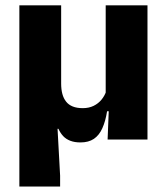

<svg xmlns="http://www.w3.org/2000/svg" viewBox="-20 -511 611 703"><path d="M520 -491.4V0H374L379 -126L367 -137.2V-491.4ZM203.9 -205Q203.9 -183.9 208.3 -167.3Q212.7 -150.7 222 -139Q231.2 -127.2 246.4 -121.1Q261.6 -115 283.1 -115Q305.6 -115 322.9 -123.5Q340.2 -132 351.9 -146.4Q363.6 -160.8 369.3 -178.2L397.1 -103.6H372.1Q366.2 -66.7 354.6 -41.2Q343.1 -15.7 323.8 -2.6Q304.4 10.5 274.6 10.5Q253.3 10.5 237.6 4.5Q221.9 -1.5 211.5 -12.5Q201.1 -23.6 194 -39.3H190.7L200.1 132.1V172H50.9V-491.4H203.9Z"/></svg>

Font: Anek Odia Medium
Style: Regular
Weight: 500
Designer: Yesha Goshar & Mahesh Sahu (Odia), Yesha Goshar (Latin)
Foundry: Ek Type
Version: Version 1.003